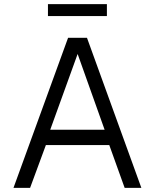

<svg xmlns="http://www.w3.org/2000/svg" viewBox="-20 -905 746 925"><path d="M45 0 308 -723H399L661 0H580.5L506.5 -206H201L125 0ZM222 -280H484L354 -645ZM495 -885V-827.5H211V-885Z"/></svg>

Font: Public Sans Light
Style: Regular
Weight: 300
Designer: The Public Sans Project Authors: Dan O. Williams and USWDS (Libre Franklin designed by Pablo Impallari and Rodrigo Fuenz
Version: Version 1.007